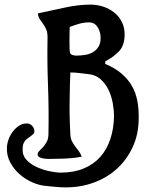

<svg xmlns="http://www.w3.org/2000/svg" viewBox="-20 -686 629 832"><path d="M372 -666Q401 -666 428 -657Q455 -648 476 -631Q497 -614 509 -589Q521 -564 520 -533Q519 -488 495.5 -463.5Q472 -439 436 -420V-409Q477 -392 505 -368.5Q533 -345 550.5 -315.5Q568 -286 575 -249.5Q582 -213 581 -169Q580 -102 554.5 -47.5Q529 7 486.5 45.5Q444 84 387 105Q330 126 265 126Q244 126 223.5 124Q203 122 182 120Q152 118 121 104.5Q90 91 65 69Q40 47 24.5 18Q9 -11 10 -44Q10 -61 16.5 -80Q23 -99 34.5 -114.5Q46 -130 61.5 -140.5Q77 -151 97 -151Q110 -151 119.5 -140.5Q129 -130 129 -117Q129 -115 128.5 -113Q128 -111 128 -109Q118 -99 109 -93Q100 -87 93 -80.5Q86 -74 82 -64.5Q78 -55 78 -39Q77 -12 95 7Q113 26 139.5 38Q166 50 194.5 56Q223 62 244 62Q300 62 343 44Q386 26 414.5 -6Q443 -38 458 -83Q473 -128 474 -182Q474 -209 468.5 -239.5Q463 -270 450 -297Q437 -324 415.5 -343Q394 -362 362 -365Q342 -367 323.5 -369.5Q305 -372 285 -372Q284 -346 283 -319.5Q282 -293 282 -267Q280 -184 285 -102Q286 -85 292 -73.5Q298 -62 306 -51.5Q314 -41 321.5 -31Q329 -21 334 -7Q308 -2 280 0Q252 2 225 2Q218 2 204.5 2.5Q191 3 177.5 2Q164 1 153.5 -3.5Q143 -8 143 -17Q143 -25 150.5 -32Q158 -39 166.5 -48.5Q175 -58 182.5 -71.5Q190 -85 190 -107Q192 -212 188 -315.5Q184 -419 186 -524Q186 -545 180.5 -558Q175 -571 167.5 -581.5Q160 -592 153 -602Q146 -612 144 -628Q198 -639 258 -652.5Q318 -666 372 -666ZM282 -569Q282 -562 281.5 -545Q281 -528 281 -510Q281 -492 281.5 -476.5Q282 -461 284 -456Q286 -450 295 -447.5Q304 -445 309 -445Q329 -445 348 -448Q367 -451 382 -459.5Q397 -468 406.5 -483Q416 -498 416 -522Q416 -534 413 -545.5Q410 -557 404 -567Q398 -577 388.5 -583Q379 -589 366 -589Q344 -589 323 -583Q302 -577 282 -569Z"/></svg>

Font: Teutonic
Style: Regular
Weight: 400
Designer: Peter Wiegel
Foundry: Peter Wiegel
Version: 1.000